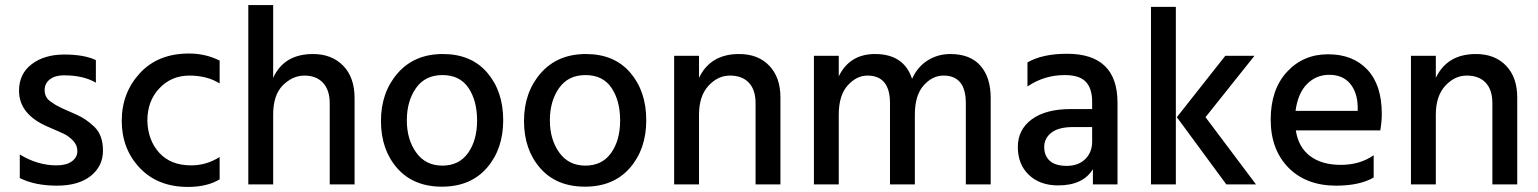

<svg xmlns="http://www.w3.org/2000/svg" viewBox="-20 -727 6065 757"><path d="M58 -25V-118Q128 -75 203 -75Q242 -75 263.5 -91Q285 -107 285 -131Q285 -155 268 -172.5Q251 -190 233.5 -198.5Q216 -207 174 -225Q55 -274 55 -369Q55 -436 105 -474Q155 -512 233.5 -512Q312 -512 358 -490V-401Q309 -430 232 -430Q197 -430 176.5 -414Q156 -398 156 -372Q156 -341 182 -325Q190 -320 194.5 -316.5Q199 -313 209.5 -308Q220 -303 225 -300Q240 -293 279.5 -276Q319 -259 352.5 -226.5Q386 -194 386 -133Q386 -72 338 -33.5Q290 5 204 5Q118 5 58 -25Z M721 10Q602 10 531 -65Q460 -140 460 -250.5Q460 -361 531.5 -438.5Q603 -516 725 -516Q791 -516 846 -488V-398Q797 -429 726.5 -429Q656 -429 608.5 -379Q561 -329 561 -251Q563 -174 608 -124.5Q653 -75 734 -75Q794 -75 846 -108V-20Q797 10 721 10Z M1378 0H1280V-320Q1280 -372 1253.5 -400.5Q1227 -429 1180.5 -429Q1134 -429 1095.5 -391Q1057 -353 1057 -275V0H959V-707H1057V-420Q1100 -514 1214 -514Q1288 -514 1333 -468Q1378 -422 1378 -340Z M1724.5 -431Q1656 -431 1620 -379.5Q1584 -328 1584 -252.5Q1584 -177 1621 -125.5Q1658 -74 1724 -74Q1790 -74 1825.5 -124Q1861 -174 1861 -252Q1861 -330 1827 -380.5Q1793 -431 1724.5 -431ZM1901 -440.5Q1964 -367 1964 -253Q1964 -139 1899.5 -65Q1835 9 1722.5 9Q1610 9 1546 -64Q1482 -137 1482 -250Q1482 -363 1548 -438.5Q1614 -514 1726 -514Q1838 -514 1901 -440.5Z M2288.5 -431Q2220 -431 2184 -379.5Q2148 -328 2148 -252.5Q2148 -177 2185 -125.5Q2222 -74 2288 -74Q2354 -74 2389.5 -124Q2425 -174 2425 -252Q2425 -330 2391 -380.5Q2357 -431 2288.5 -431ZM2465 -440.5Q2528 -367 2528 -253Q2528 -139 2463.5 -65Q2399 9 2286.5 9Q2174 9 2110 -64Q2046 -137 2046 -250Q2046 -363 2112 -438.5Q2178 -514 2290 -514Q2402 -514 2465 -440.5Z M3057 0H2959V-320Q2959 -373 2932.5 -401Q2906 -429 2858 -429Q2810 -429 2773 -388.5Q2736 -348 2736 -275V0H2638V-507H2736V-420Q2781 -514 2894 -514Q2969 -514 3013 -468Q3057 -422 3057 -343Z M3886 0H3788V-320Q3788 -429 3700 -429Q3656 -429 3621.5 -390Q3587 -351 3587 -275V0H3489V-320Q3489 -429 3400 -429Q3357 -429 3322 -390Q3287 -351 3287 -275V0H3189V-507H3287V-426Q3330 -514 3430 -514Q3544 -514 3576 -416Q3597 -463 3637 -488.5Q3677 -514 3727 -514Q3805 -514 3845.5 -468Q3886 -422 3886 -341Z M4152 4Q4080 4 4036.5 -37.5Q3993 -79 3993 -147.5Q3993 -216 4048 -256.5Q4103 -297 4202 -297H4286V-326Q4286 -378 4261 -404.5Q4236 -431 4178 -431Q4097 -431 4031 -386V-481Q4090 -515 4187 -515Q4386 -515 4386 -322V0H4289V-60Q4250 4 4152 4ZM4286 -169V-226H4210Q4154 -226 4125.5 -204Q4097 -182 4097 -147.5Q4097 -113 4119 -93Q4141 -73 4186 -73Q4231 -73 4258.5 -99.5Q4286 -126 4286 -169Z M4733 -265 4932 0H4815L4620 -265L4811 -507H4926ZM4616 0H4518V-700H4616Z M5088 -290H5333V-308Q5331 -365 5302 -398.5Q5273 -432 5221 -432Q5169 -432 5133 -395.5Q5097 -359 5088 -290ZM5248 5Q5130 5 5060 -66Q4990 -137 4990 -255.5Q4990 -374 5054 -443.5Q5118 -513 5216 -513Q5314 -513 5371 -452.5Q5428 -392 5428 -278Q5428 -247 5422 -213H5089Q5099 -147 5145 -112Q5191 -77 5266.5 -77Q5342 -77 5396 -115V-27Q5340 5 5248 5Z M5962 0H5864V-320Q5864 -373 5837.5 -401Q5811 -429 5763 -429Q5715 -429 5678 -388.5Q5641 -348 5641 -275V0H5543V-507H5641V-420Q5686 -514 5799 -514Q5874 -514 5918 -468Q5962 -422 5962 -343Z"/></svg>

Font: Hind Guntur Medium
Style: Regular
Weight: 500
Designer: Manushi Parikh, Hitesh Malaviya
Foundry: Indian Type Foundry
Version: Version 1.000;PS 1.0;hotconv 1.0.86;makeotf.lib2.5.63406; tt